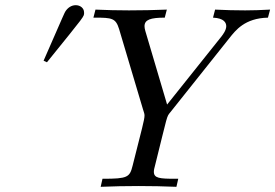

<svg xmlns="http://www.w3.org/2000/svg" viewBox="-20 -720 1061 740"><path d="M148 -486 161 -480C311 -666 304 -655 304 -672C304 -689 289 -700 272 -700C255 -700 241 -690 232 -676C227 -667 231 -676 148 -486ZM340 -652H345C412 -652 426 -650 439 -608L531 -299C534 -288 537 -283 537 -275C537 -258 527 -225 491 -81C480 -37 472 -31 378 -31H375L368 0C417 -2 465 -3 514 -3C563 -3 611 -2 660 0L667 -31H656C595 -31 573 -33 573 -58C573 -65 575 -73 577 -80C628 -284 621 -268 637 -288L864 -573C888 -603 923 -650 1013 -652V-653L1021 -683C980 -681 958 -680 925 -680C887 -680 847 -681 809 -683L801 -652C844 -650 852 -632 852 -619C852 -604 840 -588 834 -580L624 -317C621 -328 617 -340 614 -351L540 -601C538 -608 537 -614 537 -619C537 -644 560 -652 615 -652L623 -683C575 -681 525 -680 477 -680C434 -680 391 -681 348 -683Z"/></svg>

Font: CMU Serif
Style: Italic
Weight: 500
Italic angle: -14.04°
Version: Version 0.7.0